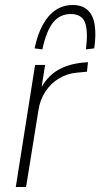

<svg xmlns="http://www.w3.org/2000/svg" viewBox="-20 -746 400 766"><path d="M43 0 120 -487H160L144 -386H139Q165 -438 207 -464Q249 -490 309 -496L331 -498L327 -460L286 -456Q249 -453 216 -433.5Q183 -414 161 -380.5Q139 -347 133 -304L84 0ZM149 -549 118 -553Q130 -610 151.5 -648.5Q173 -687 203 -706.5Q233 -726 270 -726Q307 -726 329 -706.5Q351 -687 357.5 -648.5Q364 -610 356 -553L323 -549Q332 -623 319 -656.5Q306 -690 262 -690Q219 -690 192 -656.5Q165 -623 149 -549Z"/></svg>

Font: Nunito Sans 10pt Condensed ExtraLight
Style: Italic
Weight: 250
Width: 3
Italic angle: -9°
Designer: Vernon Adams
Foundry: Vernon Adams
Version: Version 3.101;gftools[0.9.27]